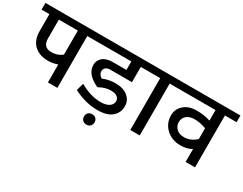

<svg xmlns="http://www.w3.org/2000/svg" viewBox="-99 -1122 2255 1779"><g transform="rotate(30 1028.0 -232.5)"><path d="M373.5 0V-191.9Q324.2 -173.8 273.9 -173.8Q179.7 -173.8 124.5 -225.3Q69.3 -276.9 69.3 -373V-554.7H-14.6V-626.5H599.1V-554.7H474.6V0ZM260.3 -258.3Q323.7 -258.3 373.5 -296.9V-554.7H170.4V-353Q170.4 -258.3 260.3 -258.3Z M897 -6.8Q770.5 -6.8 640.6 -73.2L663.1 -152.3Q777.8 -85.9 884.3 -85.9Q944.8 -85.9 976.6 -108.2Q1008.3 -130.4 1008.3 -165.5Q1008.3 -193.4 985.1 -210.2Q961.9 -227.1 920.4 -227.1Q854.5 -227.1 796.4 -191.9H789.1Q656.7 -253.9 656.7 -352.1Q656.7 -399.4 693.1 -431.6Q729.5 -463.9 799.8 -463.9H945.8V-554.7H569.8V-626.5H1178.7V-554.7H1046.9V-391.1H816.4Q783.7 -391.1 766.8 -376.2Q750 -361.3 750 -337.9Q750 -302.2 788.6 -279.8Q848.6 -306.6 920.4 -306.6Q1005.9 -306.6 1054 -266.6Q1102.1 -226.6 1102.1 -164.1Q1102.1 -94.7 1050.8 -50.8Q999.5 -6.8 897 -6.8ZM876.5 49.8Q903.8 49.8 918.5 65.7Q933.1 81.5 933.1 105Q933.1 128.4 918.2 144.5Q903.3 160.6 876.5 160.6Q850.6 160.6 835.4 144.5Q820.3 128.4 820.3 105Q820.3 81.5 835.2 65.7Q850.1 49.8 876.5 49.8Z M1254.9 0V-554.7H1149.4V-626.5H1480.5V-554.7H1356V0Z M1846.7 0V-138.2Q1798.3 -108.4 1729.5 -108.4Q1633.8 -108.4 1573.7 -165.5Q1513.7 -222.7 1513.7 -306.6Q1513.7 -375 1564.5 -419.4Q1615.2 -463.9 1699.7 -463.9Q1779.3 -463.9 1846.7 -441.9V-554.7H1451.2V-626.5H2071.8V-554.7H1947.3V0ZM1716.8 -190.4Q1789.1 -190.4 1846.7 -245.1V-360.4Q1781.2 -384.3 1724.6 -384.3Q1668.5 -384.3 1637.7 -357.7Q1606.9 -331.1 1606.9 -290Q1606.9 -247.1 1637 -218.8Q1667 -190.4 1716.8 -190.4Z"/></g></svg>

Font: Khula Semibold
Style: Regular
Weight: 600
Designer: Erin McLaughlin, Steve Matteson
Version: Version 1.000;PS 1.0;hotconv 1.0.72;makeotf.lib2.5.5900